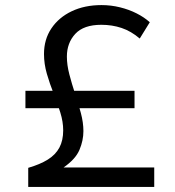

<svg xmlns="http://www.w3.org/2000/svg" viewBox="-20 -735 688 755"><path d="M91 0V-75Q137.5 -88.5 168 -107.5Q198.5 -126.5 213.5 -154.5Q228.5 -182.5 228.5 -222.5Q228.5 -256 217.2 -292.5Q206 -329 190.8 -367.5Q175.5 -406 164.2 -445Q153 -484 153 -522.5Q153 -580 182 -623.2Q211 -666.5 262 -690.8Q313 -715 379 -715Q416.5 -715 452 -706.2Q487.5 -697.5 517.5 -682.2Q547.5 -667 569 -647.5L529.5 -583.5Q495.5 -612.5 458.2 -625Q421 -637.5 378.5 -637.5Q309 -637.5 276 -601.8Q243 -566 243 -512.5Q243 -479.5 252.8 -442.2Q262.5 -405 275.2 -366.5Q288 -328 298 -290.5Q308 -253 308 -219.5Q308 -182.5 292.5 -145.8Q277 -109 230 -76.5H586.5V0ZM80 -309.5V-378H509V-309.5Z"/></svg>

Font: Geologica Cursive Light
Style: Regular
Weight: 300
Designer: Sindre Bremnes, Frode Helland
Foundry: Monokrom Skriftforlag AS
Version: Version 1.010;gftools[0.9.28]